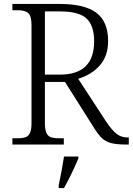

<svg xmlns="http://www.w3.org/2000/svg" viewBox="-20 -734 674 975"><path d="M43 -32H70Q96 -32 110.5 -37.5Q125 -43 132.5 -59.5Q140 -76 140 -109V-605Q140 -652 124 -667Q108 -682 70 -682H43V-714H282Q410 -714 469.5 -669Q529 -624 529 -526Q529 -449 486.5 -401.5Q444 -354 377 -334L520 -115Q549 -72 572.5 -54Q596 -36 627 -36H634V0H624Q572 0 544 -7.5Q516 -15 497.5 -32.5Q479 -50 454 -90L310 -318H208V-109Q208 -76 215.5 -59.5Q223 -43 237.5 -37.5Q252 -32 278 -32H304V0H43ZM284 -355Q458 -355 458 -524Q458 -604 419.5 -640Q381 -676 285 -676H208V-355ZM278 208Q294 132 305 61H378V71Q342 155 305 221H278Z"/></svg>

Font: Noto Serif Light
Style: Regular
Weight: 300
Designer: Monotype Design Team
Foundry: Monotype Imaging Inc.
Version: Version 1.001